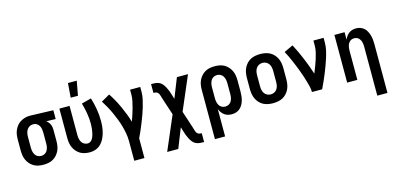

<svg xmlns="http://www.w3.org/2000/svg" viewBox="-82 -1283 4164 2023"><g transform="rotate(-15 2000.0 -271.0)"><path d="M246 8Q219 8 192 3Q165 -2 141.5 -15.5Q118 -29 100 -49.5Q82 -70 70.5 -94.5Q59 -119 55 -146Q51 -173 51 -200V-320Q51 -346 55 -372Q59 -398 69.5 -421.5Q80 -445 96.5 -465.5Q113 -486 135.5 -499.5Q158 -513 183 -520.5Q208 -528 234 -528H250L493 -520V-424L391 -427Q403 -418 413 -406Q423 -394 429.5 -380Q436 -366 438.5 -350.5Q441 -335 441 -320V-200Q441 -173 437 -146Q433 -119 421.5 -94.5Q410 -70 392 -49.5Q374 -29 350.5 -15.5Q327 -2 300 3Q273 8 246 8ZM246 -88Q266 -88 284 -97.5Q302 -107 312 -124Q322 -141 326 -160.5Q330 -180 330 -200V-320Q330 -339 327 -357.5Q324 -376 315 -392.5Q306 -409 290.5 -420Q275 -431 256 -432H244Q225 -432 207.5 -421.5Q190 -411 180 -394.5Q170 -378 166 -358.5Q162 -339 162 -320V-200Q162 -180 166 -160.5Q170 -141 180 -124Q190 -107 208 -97.5Q226 -88 246 -88Z M754 8Q727 8 700 3Q673 -2 649.5 -15.5Q626 -29 608 -49.5Q590 -70 578.5 -94.5Q567 -119 563 -146Q559 -173 559 -200V-520H670V-200Q670 -180 674 -160.5Q678 -141 688 -124Q698 -107 716 -97.5Q734 -88 754 -88Q768 -88 781 -96Q794 -104 802 -115.5Q810 -127 815.5 -140.5Q821 -154 824.5 -168Q828 -182 830.5 -196Q833 -210 834.5 -224.5Q836 -239 837 -253.5Q838 -268 838 -282Q838 -340 828 -397Q818 -454 802 -510L908 -538Q927 -476 938 -412Q949 -348 949 -283Q949 -250 945.5 -217.5Q942 -185 933.5 -153.5Q925 -122 910 -92Q895 -62 872 -39Q849 -16 818 -4Q787 8 754 8ZM704 -600 716 -757H812L783 -600Z M1179 215V0Q1179 -42 1171.5 -84Q1164 -126 1152.5 -167Q1141 -208 1125.5 -247.5Q1110 -287 1092.5 -326Q1075 -365 1054.5 -402Q1034 -439 1011 -475L1104 -528Q1130 -489 1152.5 -448Q1175 -407 1194.5 -364Q1214 -321 1231 -277.5Q1248 -234 1261 -189Q1273 -222 1284.5 -256.5Q1296 -291 1305.5 -326Q1315 -361 1322.5 -396.5Q1330 -432 1330 -468V-520H1441V-468Q1441 -427 1432 -386.5Q1423 -346 1411.5 -306.5Q1400 -267 1385.5 -228Q1371 -189 1356 -151Q1341 -113 1324.5 -75Q1308 -37 1290 0V215Z M1538 215 1696 -154 1639 -327Q1635 -338 1632 -349.5Q1629 -361 1625.5 -372Q1622 -383 1617 -394Q1612 -405 1603 -412Q1594 -419 1582.5 -421.5Q1571 -424 1559 -424V-520Q1582 -520 1605 -518Q1628 -516 1648.5 -506Q1669 -496 1683 -478Q1697 -460 1707.5 -440Q1718 -420 1726.5 -398.5Q1735 -377 1741 -355L1756 -306L1841 -520H1962L1804 -151L1861 22Q1865 33 1868 44.5Q1871 56 1874.5 67Q1878 78 1883 89Q1888 100 1897 107Q1906 114 1917.5 116.5Q1929 119 1941 119V215Q1918 215 1895 213Q1872 211 1851.5 201Q1831 191 1817 173Q1803 155 1792.5 135Q1782 115 1773.5 93.5Q1765 72 1759 50L1744 1L1659 215Z M2059 215V-320Q2059 -347 2063 -374Q2067 -401 2078.5 -425.5Q2090 -450 2108 -470.5Q2126 -491 2149.5 -504.5Q2173 -518 2200 -523Q2227 -528 2254 -528Q2281 -528 2308 -523Q2335 -518 2358.5 -504.5Q2382 -491 2400 -470.5Q2418 -450 2429.5 -425.5Q2441 -401 2445 -374Q2449 -347 2449 -320V-200Q2449 -176 2446.5 -152Q2444 -128 2437.5 -105Q2431 -82 2419 -60.5Q2407 -39 2389 -23Q2371 -7 2347.5 0.5Q2324 8 2300 8Q2279 8 2258 2.5Q2237 -3 2220 -15.5Q2203 -28 2190.5 -45.5Q2178 -63 2170 -83V215ZM2254 -88Q2274 -88 2292 -97.5Q2310 -107 2320 -124Q2330 -141 2334 -160.5Q2338 -180 2338 -200V-320Q2338 -340 2334 -359.5Q2330 -379 2320 -396Q2310 -413 2292 -422.5Q2274 -432 2254 -432Q2234 -432 2216 -422.5Q2198 -413 2188 -396Q2178 -379 2174 -359.5Q2170 -340 2170 -320V-200Q2170 -180 2174 -160.5Q2178 -141 2188 -124Q2198 -107 2216 -97.5Q2234 -88 2254 -88Z M2750 8Q2723 8 2695.5 3Q2668 -2 2644 -15Q2620 -28 2601.5 -48.5Q2583 -69 2571.5 -93.5Q2560 -118 2555.5 -145.5Q2551 -173 2551 -200V-320Q2551 -347 2555.5 -374.5Q2560 -402 2571.5 -426.5Q2583 -451 2601.5 -471.5Q2620 -492 2644 -505Q2668 -518 2695.5 -523Q2723 -528 2750 -528Q2777 -528 2804.5 -523Q2832 -518 2856 -505Q2880 -492 2898.5 -471.5Q2917 -451 2928.5 -426.5Q2940 -402 2944.5 -374.5Q2949 -347 2949 -320V-200Q2949 -173 2944.5 -145.5Q2940 -118 2928.5 -93.5Q2917 -69 2898.5 -48.5Q2880 -28 2856 -15Q2832 -2 2804.5 3Q2777 8 2750 8ZM2750 -88Q2770 -88 2788.5 -97Q2807 -106 2818.5 -123Q2830 -140 2834 -160Q2838 -180 2838 -200V-320Q2838 -340 2834 -360Q2830 -380 2818.5 -397Q2807 -414 2788.5 -423Q2770 -432 2750 -432Q2730 -432 2711.5 -423Q2693 -414 2681.5 -397Q2670 -380 2666 -360Q2662 -340 2662 -320V-200Q2662 -180 2666 -160Q2670 -140 2681.5 -123Q2693 -106 2711.5 -97Q2730 -88 2750 -88Z M3175 0Q3175 -32 3167 -63.5Q3159 -95 3150 -126Q3141 -157 3131 -187Q3121 -217 3109.5 -247.5Q3098 -278 3086 -307.5Q3074 -337 3061.5 -366.5Q3049 -396 3035 -425Q3021 -454 3006 -482L3104 -528Q3126 -487 3146 -444Q3166 -401 3184 -357.5Q3202 -314 3218.5 -270Q3235 -226 3249 -181Q3263 -215 3276.5 -250Q3290 -285 3301.5 -321Q3313 -357 3321.5 -393.5Q3330 -430 3330 -468V-520H3441V-468Q3441 -427 3432 -386.5Q3423 -346 3410.5 -306.5Q3398 -267 3383.5 -228Q3369 -189 3353.5 -151Q3338 -113 3321 -75Q3304 -37 3286 0Z M3830 215V-320Q3830 -333 3828.5 -346Q3827 -359 3823.5 -371.5Q3820 -384 3813.5 -395Q3807 -406 3797.5 -415Q3788 -424 3775.5 -428Q3763 -432 3750 -432Q3737 -432 3724.5 -428Q3712 -424 3702.5 -415Q3693 -406 3686.5 -395Q3680 -384 3676.5 -371.5Q3673 -359 3671.5 -346Q3670 -333 3670 -320V0H3559V-520H3670V-438Q3678 -458 3690 -475Q3702 -492 3718.5 -504.5Q3735 -517 3755 -522.5Q3775 -528 3796 -528Q3820 -528 3843 -520Q3866 -512 3883.5 -496Q3901 -480 3912 -458.5Q3923 -437 3929.5 -414Q3936 -391 3938.5 -367.5Q3941 -344 3941 -320V215Z"/></g></svg>

Font: Iosevka Custom
Style: Bold
Weight: 700
Monospace: yes
Designer: Belleve Invis
Foundry: Belleve Invis
Version: Version 30.3.3; ttfautohint (v1.8.3)